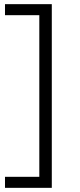

<svg xmlns="http://www.w3.org/2000/svg" viewBox="-20 -760 384 923"><path d="M229 -740V143H4V90H169V-687H4V-740Z"/></svg>

Font: Inria Sans Light
Style: Regular
Weight: 300
Designer: Black Foundry Team
Foundry: Black Foundry
Version: Version 1.2; ttfautohint (v1.8.3)